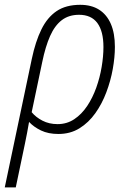

<svg xmlns="http://www.w3.org/2000/svg" viewBox="-53 -561 548 818"><path d="M-32.7 237.3 82.5 -310.1Q98.1 -384.3 123.3 -435.5Q148.4 -486.8 188.2 -513.7Q228 -540.5 288.6 -540.5Q336.4 -540.5 369.1 -519.8Q401.9 -499 419.2 -459.2Q436.5 -419.4 436.5 -361.3Q436.5 -317.4 427.5 -267.1Q418.5 -216.8 400.1 -168Q381.8 -119.1 353.3 -78.9Q324.7 -38.6 285.6 -14.4Q246.6 9.8 195.8 9.8Q152.8 9.8 121.8 -5.1Q90.8 -20 70.8 -41.5Q66.9 -17.6 62.5 4.6Q58.1 26.9 53.2 51.3L14.2 237.3ZM192.4 -32.2Q231.9 -32.2 263.4 -53.2Q294.9 -74.2 318.4 -109.4Q341.8 -144.5 357.2 -187.7Q372.6 -231 380.1 -275.9Q387.7 -320.8 387.7 -360.8Q387.7 -427.7 361.8 -462.9Q335.9 -498 283.7 -498Q240.2 -498 210.2 -475.1Q180.2 -452.1 160.4 -407.5Q140.6 -362.8 127 -296.9L82 -83Q99.6 -61.5 127.9 -46.9Q156.2 -32.2 192.4 -32.2Z"/></svg>

Font: Open Sans SemiCondensed Light
Style: Italic
Weight: 300
Width: 4
Italic angle: -12°
Designer: Monotype Design Team
Foundry: Monotype Imaging Inc.
Version: Version 3.000